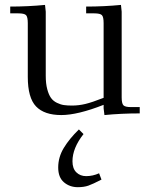

<svg xmlns="http://www.w3.org/2000/svg" viewBox="-20 -466 613 789"><path d="M22 -411.1V-439Q94.7 -439 165 -445.8L168 -418V-154.8Q168 -122.6 174.1 -99.6Q180.2 -76.7 189.5 -63.7Q198.7 -50.8 213.9 -43.5Q229 -36.1 242.9 -34.2Q256.8 -32.2 275.9 -32.2Q303.2 -32.2 330.8 -38.8Q358.4 -45.4 405.8 -64V-371.1Q405.8 -396.5 398.7 -403.8Q391.6 -411.1 367.2 -411.1H334V-439Q407.2 -439 477.1 -445.8L480 -418V-65.9Q480 -41 487.1 -33.4Q494.1 -25.9 519 -25.9H554.2V0Q479.5 0 409.2 6.8L405.8 -21V-35.2Q298.8 6.8 231.9 6.8Q162.1 6.8 128.2 -28.6Q94.2 -64 94.2 -149.9V-371.1Q94.2 -396 87.2 -403.6Q80.1 -411.1 55.2 -411.1ZM219.2 222.2Q219.2 179.7 242.2 141.8Q265.1 104 304.2 65.9L323.2 85Q277.8 142.6 277.8 196.8Q277.8 226.6 293.7 242.2Q309.6 257.8 334 257.8Q361.3 257.8 387.2 246.1L397 272Q361.3 290.5 343 296.9Q324.7 303.2 299.8 303.2Q266.6 303.2 242.9 283.2Q219.2 263.2 219.2 222.2Z"/></svg>

Font: Dihjauti
Style: Regular
Weight: 400
Designer: T. Christopher White
Version: Version 3.0.0